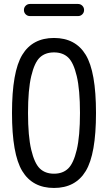

<svg xmlns="http://www.w3.org/2000/svg" viewBox="-20 -930 540 960"><path d="M129.9 -910.2H370.1Q382.8 -910.2 391.6 -901.4Q400.4 -892.6 400.4 -879.9Q400.4 -867.2 391.6 -858.4Q382.8 -849.6 370.1 -849.6H129.9Q117.2 -849.6 108.4 -858.4Q99.6 -867.2 99.6 -879.9Q99.6 -892.6 108.4 -901.4Q117.2 -910.2 129.9 -910.2ZM320.8 -642.6Q293.9 -668 250 -668Q206.1 -668 179.2 -642.6Q152.3 -617.2 136.2 -549.3Q120.1 -481.4 120.1 -365.2Q120.1 -249 136.2 -181.2Q152.3 -113.3 179.2 -87.4Q206.1 -61.5 250 -61.5Q293.9 -61.5 320.8 -87.4Q347.7 -113.3 363.8 -181.2Q379.9 -249 379.9 -365.2Q379.9 -481.4 363.8 -549.3Q347.7 -617.2 320.8 -642.6ZM408.7 -74.7Q357.4 9.8 250 9.8Q142.6 9.8 91.3 -74.7Q40 -159.2 40 -365.2Q40 -571.3 91.3 -655.8Q142.6 -740.2 250 -740.2Q357.4 -740.2 408.7 -655.8Q460 -571.3 460 -365.2Q460 -159.2 408.7 -74.7Z"/></svg>

Font: Rounded Mgen+ 1m regular
Style: Regular
Weight: 400
Designer: [Source Han Sans]
Ryoko NISHIZUKA  (kana & ideographs); Paul D. Hunt (Latin, Greek & Cyrillic); Wenlong ZHANG  (bopomofo
Version: Version 1.059.20150602